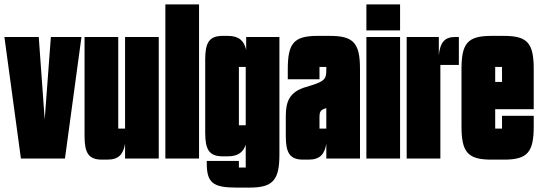

<svg xmlns="http://www.w3.org/2000/svg" viewBox="-20 -720 2456 872"><path d="M156 -552H0L75 0H275L350 -552H211L183 -177Z M467 5C521 5 540 -21 548 -67V0H701V-552H548V-136H517V-552H364V-102C364 -26 382 5 443 5Z M884 0V-700H731V0Z M1096 41H1065V11H919V21C919 110 947 132 1054 132H1113C1220 132 1249 98 1249 -19V-552H1098V-493C1089 -534 1066 -557 1015 -557H991C930 -557 912 -526 912 -450V-117C912 -41 930 -10 991 -10H1015C1061 -10 1085 -29 1096 -63ZM1065 -416H1096V-151H1065Z M1278 -102C1278 -26 1296 5 1357 5H1381C1435 5 1454 -21 1462 -67V0H1615V-406C1615 -524 1586 -557 1479 -557H1422C1315 -557 1287 -524 1287 -406V-360H1431V-416H1462V-399C1462 -356 1448 -348 1370 -325C1294 -303 1278 -258 1278 -192ZM1462 -136H1431V-186C1431 -213 1435 -221 1462 -229Z M1644 -582H1797V-700H1644ZM1797 -552H1644V0H1797Z M1980 0V-425H2064V-552H2047C2001 -552 1979 -529 1973 -469V-552H1827V0Z M2260 -136H2229V-224H2404V-406C2404 -524 2376 -557 2269 -557H2212C2104 -557 2076 -524 2076 -406V-146C2076 -29 2104 5 2212 5H2269C2376 5 2404 -29 2404 -146V-194H2260ZM2260 -348H2229V-416H2260Z"/></svg>

Font: Queering Heavy
Style: Bold
Weight: 900
Designer: Adam Naccarato
Foundry: adamnac
Version: Version 2.000;hotconv 1.0.109;makeotfexe 2.5.65596